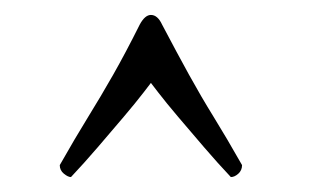

<svg xmlns="http://www.w3.org/2000/svg" viewBox="-20 -650 420 257"><path d="M182 -630Q191 -630 197 -617Q217 -579 233 -550Q249 -521 266 -493.5Q283 -466 304 -429Q304 -422 299 -417.5Q294 -413 289 -413Q272 -431 253.5 -452.5Q235 -474 218.5 -493.5Q202 -513 192 -526Q182 -539 182 -539Q182 -539 172 -526Q162 -513 145.5 -493.5Q129 -474 110.5 -452.5Q92 -431 75 -413Q71 -413 65.5 -417.5Q60 -422 60 -429Q81 -466 98 -493.5Q115 -521 131.5 -550Q148 -579 167 -617Q174 -630 182 -630Z"/></svg>

Font: Amiri
Style: Italic
Weight: 400
Italic angle: 10°
Designer: Khaled Hosny
Version: Version 0.113